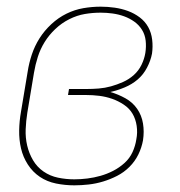

<svg xmlns="http://www.w3.org/2000/svg" viewBox="-20 -548 540 576"><path d="M203 8Q175 8 148 2.5Q121 -3 99.5 -17.5Q78 -32 63.5 -54.5Q49 -77 43 -103Q37 -129 37.5 -157Q38 -185 43 -213L63 -333Q67 -359 75.5 -384.5Q84 -410 98.5 -433Q113 -456 134 -475.5Q155 -495 179.5 -507Q204 -519 230 -523.5Q256 -528 282 -528Q303 -528 324 -525Q345 -522 364 -515Q383 -508 399 -496Q415 -484 424.5 -467Q434 -450 436.5 -429Q439 -408 436 -387Q432 -366 421 -345Q410 -324 393 -309.5Q376 -295 354.5 -286Q333 -277 311 -272Q335 -265 356.5 -253Q378 -241 391.5 -221.5Q405 -202 409 -177.5Q413 -153 409 -127Q405 -105 395 -84.5Q385 -64 368.5 -47.5Q352 -31 331.5 -20.5Q311 -10 289.5 -3.5Q268 3 246 5.5Q224 8 203 8ZM203 -10Q222 -10 242 -12.5Q262 -15 281.5 -20.5Q301 -26 319.5 -35.5Q338 -45 353.5 -59Q369 -73 377.5 -91.5Q386 -110 389 -130Q393 -150 390 -170.5Q387 -191 377.5 -207Q368 -223 351.5 -234Q335 -245 316.5 -251.5Q298 -258 278 -260.5Q258 -263 237 -263H184L187 -281H240Q258 -281 276.5 -282.5Q295 -284 313 -289Q331 -294 349 -302Q367 -310 381.5 -323Q396 -336 404.5 -353.5Q413 -371 416 -389Q419 -408 417 -426Q415 -444 406 -458.5Q397 -473 383 -483Q369 -493 352.5 -499Q336 -505 318 -507.5Q300 -510 282 -510Q258 -510 234.5 -506Q211 -502 188 -490.5Q165 -479 146 -461Q127 -443 114 -422Q101 -401 93.5 -377.5Q86 -354 82 -330L62 -210Q58 -185 57 -160Q56 -135 61.5 -111.5Q67 -88 79 -67.5Q91 -47 110.5 -33.5Q130 -20 154 -15Q178 -10 203 -10Z"/></svg>

Font: Iosevka SS18 Thin
Style: Italic
Weight: 100
Italic angle: -9°
Monospace: yes
Designer: Belleve Invis
Foundry: Belleve Invis
Version: Version 25.1.1; ttfautohint (v1.8.4)